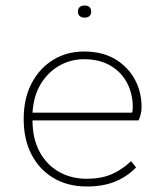

<svg xmlns="http://www.w3.org/2000/svg" viewBox="-20 -667 600 697"><path d="M295 10Q227 10 175.5 -20Q124 -50 95 -105Q66 -160 66 -235Q66 -310 95 -365Q124 -420 173.5 -450Q223 -480 285 -480Q352 -480 398.5 -452Q445 -424 469.5 -378.5Q494 -333 494 -278Q494 -264 490.5 -251Q487 -238 483 -230H98Q98 -164 123.5 -116.5Q149 -69 193.5 -43.5Q238 -18 295 -18Q346 -18 384 -34Q422 -50 456 -82L474 -59Q439 -24 396 -7Q353 10 295 10ZM98 -258H459Q461 -262 461.5 -267.5Q462 -273 462 -278Q462 -327 441 -366.5Q420 -406 380.5 -429Q341 -452 285 -452Q237 -452 196 -429Q155 -406 128.5 -363Q102 -320 98 -258ZM287 -603Q276 -603 269.5 -608.5Q263 -614 263 -625Q263 -636 269.5 -641.5Q276 -647 287 -647Q298 -647 304.5 -641.5Q311 -636 311 -625Q311 -614 304.5 -608.5Q298 -603 287 -603Z"/></svg>

Font: Gantari Thin
Style: Regular
Weight: 250
Designer: Anugrah Pasau
Foundry: Lafontype
Version: Version 1.000